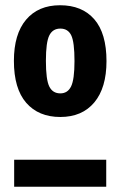

<svg xmlns="http://www.w3.org/2000/svg" viewBox="-20 -712 459 732"><path d="M386 -479Q386 -377 339.5 -321.5Q293 -266 210 -266Q127 -266 80 -320Q33 -374 33 -480Q33 -582 79.5 -637Q126 -692 209 -692Q293 -692 339.5 -638.5Q386 -585 386 -479ZM155 -480Q155 -408 168 -382Q181 -356 210 -356Q238 -356 251 -382.5Q264 -409 264 -479Q264 -552 251.5 -577.5Q239 -603 210 -603Q181 -603 168 -577Q155 -551 155 -480ZM34 0V-103H385V0Z"/></svg>

Font: Fira Sans Extra Condensed SemiBold
Style: Regular
Weight: 600
Width: 1
Designer: Carrois Corporate & Edenspiekermann AG
Foundry: Carrois Corporate GbR & Edenspiekermann AG
Version: Version 4.203